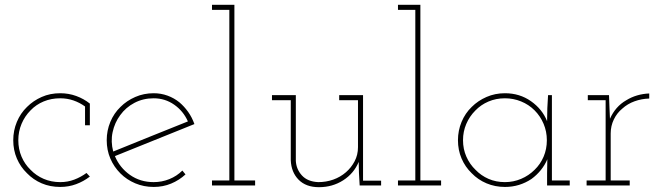

<svg xmlns="http://www.w3.org/2000/svg" viewBox="-20 -770 2750 797"><path d="M353 -37 339 -52Q316 -35 288.5 -24.5Q261 -14 230 -14Q193 -14 161.5 -27.5Q130 -41 107 -65Q83 -88 69.5 -119.5Q56 -151 56 -188Q56 -224 69.5 -256Q83 -288 107 -312Q130 -336 161.5 -349Q193 -362 230 -362Q259 -362 285 -353Q311 -344 333 -328V-250H353V-340Q328 -360 296.5 -371.5Q265 -383 230 -383Q188 -383 153 -367.5Q118 -352 92 -326Q65 -300 50 -264Q35 -228 35 -188Q35 -147 50 -112Q65 -77 92 -51Q118 -24 153 -9Q188 6 230 6Q265 6 296 -5.5Q327 -17 353 -37Z M618 -362Q665 -362 703 -335.5Q741 -309 760 -266Q683 -235 605.5 -204Q528 -173 450 -141Q439 -182 447.5 -221.5Q456 -261 479 -292Q502 -324 538 -343Q574 -362 618 -362ZM750 -46 737 -62Q714 -39 683 -26.5Q652 -14 618 -14Q562 -14 519.5 -44Q477 -74 457 -122Q540 -156 622 -188.5Q704 -221 787 -255Q777 -283 761 -305.5Q745 -328 725 -345Q703 -363 675.5 -373Q648 -383 618 -383Q577 -383 541.5 -367.5Q506 -352 480 -326Q453 -300 438 -264Q423 -228 423 -188Q423 -147 438 -112Q453 -77 480 -50Q506 -24 541.5 -9Q577 6 618 6Q657 6 690.5 -8Q724 -22 750 -46Z M1039 0V-21H953V-750H860V-729H932V-21H860V0Z M1469 -98 1470 -53 1473 0H1562V-20H1487V-375H1388V-354H1466V-159Q1466 -127 1452 -100.5Q1438 -74 1416 -55Q1393 -35 1363.5 -24.5Q1334 -14 1301 -14Q1257 -16 1233.5 -41.5Q1210 -67 1208 -102V-375H1109V-354H1187V-105Q1189 -55 1219.5 -24Q1250 7 1304 7Q1360 7 1404.5 -21.5Q1449 -50 1469 -98Z M1811 0V-21H1725V-750H1632V-729H1704V-21H1632V0Z M2345 0V-21H2271V-375H2255Q2253 -348 2252 -321Q2251 -294 2251 -267Q2231 -317 2184 -350Q2137 -383 2076 -383Q2035 -383 1999.5 -367.5Q1964 -352 1938 -326Q1911 -300 1896 -264Q1881 -228 1881 -188Q1881 -147 1896 -112Q1911 -77 1938 -51Q1964 -24 1999.5 -9Q2035 6 2076 6Q2107 6 2134.5 -2.5Q2162 -11 2186 -27Q2208 -43 2225 -64Q2242 -85 2252 -109Q2252 -94 2251.5 -80Q2251 -66 2251 -51V0ZM2076 -362Q2111 -362 2143 -349Q2175 -336 2199 -312Q2223 -288 2236.5 -256Q2250 -224 2250 -188Q2250 -151 2236.5 -119.5Q2223 -88 2199 -65Q2175 -41 2143 -27.5Q2111 -14 2076 -14Q2039 -14 2008 -27.5Q1977 -41 1954 -65Q1930 -88 1916 -119.5Q1902 -151 1902 -188Q1902 -224 1915.5 -255.5Q1929 -287 1953 -311Q1976 -335 2007.5 -348.5Q2039 -362 2076 -362Z M2594 0V-21H2515V-216Q2515 -247 2528 -274Q2541 -301 2563 -319Q2585 -339 2614 -349.5Q2643 -360 2675 -361V-382Q2649 -381 2625 -374Q2601 -367 2580 -354Q2557 -341 2540 -321.5Q2523 -302 2512 -277Q2511 -291 2511 -299.5Q2511 -308 2510 -322L2508 -375H2420V-354H2494V-21H2415V0Z"/></svg>

Font: Josefin Slab Thin ExtraLight
Style: Regular
Weight: 250
Version: Version 2.000